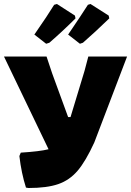

<svg xmlns="http://www.w3.org/2000/svg" viewBox="-21 -930 658 961"><path d="M615 -647 451 -217Q408 -123 367.5 -75.5Q327 -28 270.5 -8.5Q214 11 122 11L109 9Q86 -63 76 -149L83 -166Q178 -172 222 -183L-1 -647H212L240 -563L320 -344H332L402 -575L421 -647ZM250 -906 264 -910 354 -852 357 -838Q293 -774 226 -716L210 -711L151 -757Q219 -855 250 -906ZM343 -791Q379 -844 419 -906L432 -910L523 -852L526 -838Q457 -771 394 -716L379 -711L320 -757Z"/></svg>

Font: Luna Sans Black
Style: Regular
Weight: 900
Designer: Juan Pablo del Peral
Foundry: Huerta Tipografica
Version: Version 2.001; ttfautohint (v1.5)